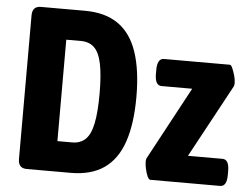

<svg xmlns="http://www.w3.org/2000/svg" viewBox="-50 -763 1083 826"><g transform="rotate(5 491.0 -350.0)"><path d="M94 0Q57 0 57 -40V-660Q57 -700 94 -700H284Q372 -700 428 -661Q484 -622 510.5 -544Q537 -466 537 -350Q537 -234 510.5 -156Q484 -78 428 -39Q372 0 284 0ZM215 -131H279Q314 -131 336 -152Q358 -173 368 -221.5Q378 -270 378 -350Q378 -430 368 -478.5Q358 -527 336 -548Q314 -569 279 -569H215ZM628 0Q621 0 615 -13.5Q609 -27 605 -45Q601 -63 601 -76Q601 -84 603 -90L773 -406H641Q612 -406 612 -456V-473Q612 -523 641 -523H926Q931 -523 937 -509.5Q943 -496 948 -478Q953 -460 953 -446Q953 -437 950 -431L780 -117H929Q958 -117 958 -67V-50Q958 0 929 0Z"/></g></svg>

Font: Asap Condensed VF Beta
Style: Regular
Weight: 400
Designer: Pablo Cosgaya
Foundry: Omnibus-Type
Version: Version 1.008